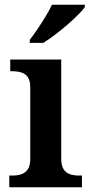

<svg xmlns="http://www.w3.org/2000/svg" viewBox="-20 -786 380 806"><path d="M19 0V-49H32Q53 -49 69.5 -54.5Q86 -60 96.5 -75Q107 -90 107 -118V-420Q107 -448 96.5 -462.5Q86 -477 69 -482Q52 -487 32 -487H23V-536H237V-120Q237 -91 247 -75.5Q257 -60 274 -54.5Q291 -49 312 -49H324V0ZM105 -619Q120 -638 137.5 -664Q155 -690 171.5 -717Q188 -744 198 -766H336V-756Q327 -743 307 -723Q287 -703 261.5 -681Q236 -659 210 -639.5Q184 -620 162 -606H105Z"/></svg>

Font: Noto Serif Khmer SemiBold
Style: Regular
Weight: 600
Version: Version 2.003